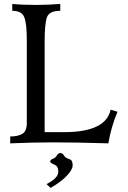

<svg xmlns="http://www.w3.org/2000/svg" viewBox="-20 -713 639 955"><path d="M519 0Q364.7 -4.9 240.2 -4.9Q148.4 -4.9 30.8 0V-34.2Q69.8 -34.2 91.6 -47.6Q113.3 -61 113.3 -100.6V-513.7Q113.3 -597.2 100.3 -628.2Q87.4 -659.2 41 -659.2V-693.4Q90.3 -688.5 160.6 -688.5Q218.3 -688.5 279.8 -693.4V-659.2Q225.1 -659.2 213.6 -627.2Q202.1 -595.2 202.1 -508.8V-55.7H298.8Q506.3 -55.7 530.3 -167.5L564.5 -157.2Q532.2 -80.6 519 0ZM231.9 221.7 211.4 202.6Q270 173.3 270 141.1Q270 113.3 250.2 105.7Q230.5 98.1 229.5 89.8Q230.5 81.5 243.4 76.7Q256.3 71.8 262.9 60.3Q269.5 48.8 280.3 47.9Q291.5 48.8 298.1 60.3Q304.7 71.8 319.8 76.7Q335 81.5 338.1 89.4Q341.3 97.2 341.3 109.9Q341.3 130.4 312.7 160.9Q284.2 191.4 231.9 221.7Z"/></svg>

Font: Almanac
Style: Regular
Weight: 400
Designer: Eden's Almanac
Version: Version 3.501;March 28, 2021;FontCreator 13.0.0.2683 64-bit